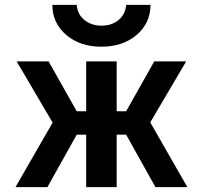

<svg xmlns="http://www.w3.org/2000/svg" viewBox="-20 -773 838 793"><path d="M196.3 -752.9H296.9Q299.8 -713.9 328.6 -690.4Q357.4 -667 399.4 -667Q441.4 -667 469.7 -690.4Q498 -713.9 501 -752.9H601.6Q601.6 -677.7 544.4 -628.9Q487.3 -580.1 398.9 -580.1Q310.5 -580.1 253.4 -628.9Q196.3 -677.7 196.3 -752.9ZM335.9 -519.5H461.9V-313.5H501L617.2 -519.5H749L600.6 -267.6L753.9 0H622.1L501 -216.8H461.9V0H335.9V-216.8H296.9L175.8 0H43.9L197.3 -266.6L48.8 -519.5H180.7L296.9 -313.5H335.9Z"/></svg>

Font: Mgen+ 1c bold
Style: Bold
Weight: 700
Designer: [Source Han Sans]
Ryoko NISHIZUKA  (kana & ideographs); Paul D. Hunt (Latin, Greek & Cyrillic); Wenlong ZHANG  (bopomofo
Version: Version 1.059.20150602